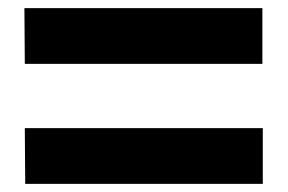

<svg xmlns="http://www.w3.org/2000/svg" viewBox="-20 -600 709 472"><path d="M42 -148H626V-285H41ZM41 -443H625V-580H40Z"/></svg>

Font: GenEiGothic-pro-Heavy
Style: Bold
Weight: 900
Designer: Ryoko NISHIZUKA (kana & ideographs); Paul D. Hunt (Latin, Greek & Cyrillic); Wenlong ZHANG (bopomofo); Sandoll Communica
Foundry: Adobe Systems Incorporated; o_tamon
Version: Version 1.000.140830